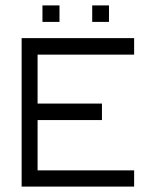

<svg xmlns="http://www.w3.org/2000/svg" viewBox="-20 -739 580 710"><path d="M60 -598H476V-537H119V-356H357V-295H119V-109H476V-49H60ZM137 -719H200V-658H137ZM321 -719H383V-658H321Z"/></svg>

Font: 3270 Nerd Font Mono
Style: Regular
Weight: 400
Monospace: yes
Version: Version 3.0.1;Nerd Fonts 3.0.0